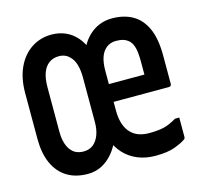

<svg xmlns="http://www.w3.org/2000/svg" viewBox="-86 -638 772 741"><g transform="rotate(-15 300.0 -267.0)"><path d="M180 -545Q211 -545 236.5 -533.5Q262 -522 280.5 -500.5Q299 -479 310 -449H290Q308 -494 342.5 -519.5Q377 -545 422 -545Q469 -545 503.5 -525.5Q538 -506 557 -464.5Q576 -423 576 -355V-242Q576 -238 573.5 -235Q571 -232 566 -232Q535 -232 505.5 -232Q476 -232 446 -232Q416 -232 386.5 -232Q357 -232 326 -232H289L286 -303Q300 -303 314 -303Q328 -303 342 -303Q356 -303 370 -303Q400 -303 429 -303Q458 -303 487 -303V-357Q487 -387 482.5 -407.5Q478 -428 466 -440Q456 -449 444 -453Q432 -457 414 -457Q392 -457 376 -444.5Q360 -432 352.5 -410Q345 -388 345 -356V-197Q345 -166 353 -142.5Q361 -119 376 -105Q389 -92 407 -86Q425 -80 447 -80Q482 -80 505.5 -85.5Q529 -91 557 -108H574Q574 -88 574 -68.5Q574 -49 574 -30Q574 -28 573 -25.5Q572 -23 569 -21Q555 -11 526 0Q497 11 448 11Q409 11 377.5 -2Q346 -15 324 -38.5Q302 -62 289 -95H311Q299 -63 279 -39Q259 -15 233.5 -2Q208 11 178 11Q129 11 94.5 -10.5Q60 -32 42 -72.5Q24 -113 24 -170V-353Q24 -412 44 -455Q64 -498 99.5 -521.5Q135 -545 180 -545ZM113 -174Q113 -156 116 -141Q119 -126 124.5 -114.5Q130 -103 137 -96Q146 -86 158 -81.5Q170 -77 184 -77Q208 -77 223.5 -90Q239 -103 247 -125Q255 -147 255 -175V-353Q255 -383 248.5 -405Q242 -427 229 -439Q221 -448 210 -452.5Q199 -457 186 -457Q163 -457 146.5 -445Q130 -433 121.5 -410Q113 -387 113 -352Z"/></g></svg>

Font: Recursive Monospace Medium
Style: Regular
Weight: 500
Version: Version 1.047